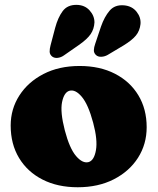

<svg xmlns="http://www.w3.org/2000/svg" viewBox="-20 -775 664 809"><path d="M315.5 -497Q401 -497 464.5 -464.2Q528 -431.5 563 -373.5Q598 -315.5 598 -239Q598 -167.5 561.5 -110.2Q525 -53 459.5 -19.5Q394 14 307.5 14Q222.5 14 159 -18.5Q95.5 -51 60.2 -109.5Q25 -168 25 -246Q25 -315.5 61.5 -372.5Q98 -429.5 163.2 -463.2Q228.5 -497 315.5 -497ZM353 -92Q376.5 -98.5 384.2 -142Q392 -185.5 372.5 -258Q352 -334.5 324.8 -367Q297.5 -399.5 272.5 -392.5Q250 -386 241.5 -344.8Q233 -303.5 253 -226Q273 -149.5 300.5 -117.5Q328 -85.5 353 -92ZM212.5 -658Q224 -701 244 -728Q264 -755 303 -754.5Q337 -754 357.5 -731.2Q378 -708.5 378 -680.5Q376.5 -652.5 361.8 -631Q347 -609.5 312.5 -585.5L248.5 -541Q237 -533 223.2 -531.2Q209.5 -529.5 199.5 -537Q189.5 -545.5 189.2 -557.2Q189 -569 193 -584ZM405.5 -663Q420 -704.5 442 -730.2Q464 -756 503 -752.5Q536.5 -749.5 555.5 -725.5Q574.5 -701.5 572 -673.5Q569 -645.5 552.8 -625.5Q536.5 -605.5 500.5 -583.5L433.5 -543.5Q421 -536.5 407.2 -535.8Q393.5 -535 384.5 -543Q375 -552 375.5 -564Q376 -576 381 -590Z"/></svg>

Font: Fraunces 9pt S100 Black
Style: Regular
Weight: 900
Version: Version 1.000; ttfautohint (v1.8.3)